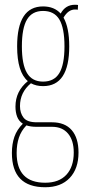

<svg xmlns="http://www.w3.org/2000/svg" viewBox="-20 -567 357 807"><path d="M161 -205Q132 -205 110 -217Q64 -179 64 -121Q64 -92 79 -72.5Q94 -53 134 -53H198Q253 -53 281.5 -20Q310 13 310 74Q310 142 273 181Q236 220 170 220Q30 220 30 76Q30 38 40.5 8Q51 -22 76 -47Q59 -58 52 -76.5Q45 -95 45 -119Q45 -184 97 -226Q52 -264 52 -372Q52 -540 161 -540Q208 -540 235 -510Q255 -547 295 -547Q304 -547 308 -546L307 -526Q304 -527 295 -527Q267 -527 247 -493Q271 -451 271 -372Q271 -205 161 -205ZM161 -224Q208 -224 229.5 -260Q251 -296 251 -372Q251 -449 229.5 -485Q208 -521 161 -521Q115 -521 93.5 -485Q72 -449 72 -372Q72 -296 93.5 -260Q115 -224 161 -224ZM50 76Q50 201 170 201Q228 201 259 167.5Q290 134 290 74Q290 23 266 -5.5Q242 -34 199 -34H133Q109 -34 91 -40Q69 -17 59.5 11.5Q50 40 50 76Z"/></svg>

Font: Georama Condensed Thin
Style: Regular
Weight: 100
Width: 3
Designer: Jean-Baptiste Levee
Foundry: Production Type
Version: Version 1.000